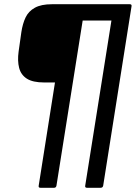

<svg xmlns="http://www.w3.org/2000/svg" viewBox="-20 -703 644 908"><path d="M171 185Q161 185 163 175L240 -313H189Q135 -313 107 -331Q79 -349 70.5 -382Q62 -415 68 -459L81 -551Q87 -591 101 -620.5Q115 -650 145 -666.5Q175 -683 225 -683H594Q604 -683 602 -673L468 175Q466 185 456 185H391Q381 185 383 175L507 -606H371L247 175Q245 185 236 185Z"/></svg>

Font: Sofia Sans Hairline
Style: Italic
Weight: 1
Italic angle: -9°
Designer: Botio Nikoltchev, Ani Petrova
Foundry: lettersoup
Version: Version 4.102